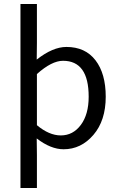

<svg xmlns="http://www.w3.org/2000/svg" viewBox="-20 -732 595 957"><path d="M82 205V-712H164V-518L163 -435Q243 -498 311 -498Q405 -498 456 -431.5Q507 -365 507 -250Q507 -131 445.5 -59.5Q384 12 297 12Q233 12 163 -42L164 41V205ZM164 -108Q225 -57 283 -57Q344 -57 383 -109.5Q422 -162 422 -250Q422 -429 294 -429Q238 -429 164 -363Z"/></svg>

Font: RibengUni
Style: Regular
Weight: 400
Designer: (1) Dr. Andrew Glass (Senior Program Manager at Microsoft Corporation)
(2) Bivuti Chakma (Chakma Font Designer & Keyboar
Foundry: Bivuti Chakma
Version: Version 2.2022; Updated on: 03 June 2022; Friday